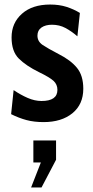

<svg xmlns="http://www.w3.org/2000/svg" viewBox="-20 -528 409 846"><path d="M172 10Q130 10 96.5 1Q63 -8 29 -25L40 -131Q71 -110 102 -96.5Q133 -83 163 -83Q233 -83 233 -132Q233 -156 215.8 -171.8Q198.5 -187.5 152 -210Q95 -238 63 -269.8Q31 -301.5 31 -363Q31 -427 76.8 -467.5Q122.5 -508 201 -508Q241 -508 273 -497.8Q305 -487.5 332 -471L321 -368Q295 -390.5 268.2 -404.8Q241.5 -419 209 -419Q180.5 -419 162.8 -406.8Q145 -394.5 145 -371Q145 -345.5 167.5 -330.2Q190 -315 238 -290Q291.5 -263 319.2 -229Q347 -195 347 -137Q347 -68 299 -29Q251 10 172 10ZM163 298H117L160 188H127V91H227V176Z"/></svg>

Font: Cabin Condensed
Style: Bold
Weight: 700
Width: 3
Designer: Pablo Impallari
Foundry: Pablo Impallari. http://www.impallari.com Igino Marini. http://www.ikern.com
Version: Version 3.001; ttfautohint (v1.8.3)